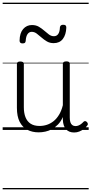

<svg xmlns="http://www.w3.org/2000/svg" viewBox="-20 -976 686 1442"><path d="M270 18Q222 18 185 -1.5Q148 -21 127.5 -61.5Q107 -102 107 -166V-496Q107 -505 113 -509.5Q119 -514 132 -514Q146 -514 152.5 -509.5Q159 -505 159 -496V-171Q159 -127 171.5 -95.5Q184 -64 210 -47Q236 -30 277 -30Q306 -30 333 -39Q360 -48 383 -66.5Q406 -85 424 -115Q442 -145 452 -186V-496Q452 -506 458.5 -510.5Q465 -515 479 -515Q492 -515 498 -510.5Q504 -506 504 -496V-93Q504 -73 508.5 -58.5Q513 -44 523 -36.5Q533 -29 547 -29Q557 -29 567 -32.5Q577 -36 587 -43Q597 -50 607 -61Q613 -67 620 -66.5Q627 -66 633 -59Q638 -54 639.5 -47Q641 -40 636 -34Q625 -19 609 -7Q593 5 575 12Q557 19 537 19Q517 19 502 13Q487 7 476 -5Q465 -17 459 -35Q453 -53 452 -76V-97Q437 -63 415.5 -41Q394 -19 370 -6Q346 7 320.5 12.5Q295 18 270 18ZM149 -650Q127 -650 127 -671Q128 -728 154 -758Q180 -788 220 -788Q250 -788 272 -775Q294 -762 312 -746Q330 -730 347.5 -717Q365 -704 385 -704Q406 -704 417.5 -721Q429 -738 430 -771Q433 -790 454 -790Q468 -790 473 -785Q478 -780 478 -768Q476 -715 452 -683.5Q428 -652 383 -652Q354 -652 332 -665Q310 -678 291.5 -694.5Q273 -711 255.5 -724Q238 -737 218 -737Q199 -737 187 -720Q175 -703 173 -669Q172 -659 167 -654.5Q162 -650 149 -650ZM0 436H646V446H0ZM0 -20H646V0H0ZM0 -505H646V-500H0ZM0 -956H646V-946H0Z"/></svg>

Font: Playwrite HU Guides
Style: Regular
Weight: 400
Designer: Veronika Burian, José Scaglione
Foundry: TypeTogether
Version: Version 1.003